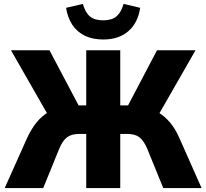

<svg xmlns="http://www.w3.org/2000/svg" viewBox="-20 -962 1056 982"><path d="M4 0 119 -257Q141 -304 167.5 -336.5Q194 -369 228 -388.5Q262 -408 305 -416L229 -368L36 -705H233L392 -404L368 -423H421V-705H595V-423H648L625 -404L783 -705H980L787 -368L711 -416Q755 -408 789 -387.5Q823 -367 850 -335Q877 -303 897 -257L1011 0H815L734 -199Q716 -242 693.5 -259.5Q671 -277 631 -277H595V0H421V-277H385Q346 -277 323 -260Q300 -243 282 -199L201 0ZM508 -760Q453 -760 413.5 -779.5Q374 -799 350 -835Q326 -871 318 -922L404 -942Q416 -898 440 -878Q464 -858 508 -858Q552 -858 576 -878.5Q600 -899 612 -942L697 -922Q685 -844 636 -802Q587 -760 508 -760Z"/></svg>

Font: Nunito Sans 10pt SemiCondensed Black
Style: Regular
Weight: 900
Width: 4
Designer: Vernon Adams
Foundry: Vernon Adams
Version: Version 3.101;gftools[0.9.27]